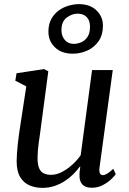

<svg xmlns="http://www.w3.org/2000/svg" viewBox="-20 -898 624 928"><path d="M185 10Q151 10 122.8 -2Q94.5 -14 77.5 -42.2Q60.5 -70.5 60.5 -119Q60.5 -136.5 62 -157.5Q63.5 -178.5 66 -202Q68.5 -225.5 71.8 -249Q75 -272.5 78.5 -294L107 -480.5L54 -508L60 -544L193 -564L213.5 -553.5L178.5 -290Q176 -269 173 -248.2Q170 -227.5 167.2 -207.8Q164.5 -188 163 -169.8Q161.5 -151.5 161.5 -135Q161.5 -102.5 169.2 -84.8Q177 -67 191.8 -60Q206.5 -53 227 -53Q253 -53 279.8 -67Q306.5 -81 330 -102.5Q353.5 -124 370 -148L425 -559.5H525L461 -88Q458.5 -69.5 463 -60.5Q467.5 -51.5 476.5 -51.5Q486 -51.5 497.8 -58.5Q509.5 -65.5 527.5 -82L539.5 -56.5Q535 -49 519 -33.2Q503 -17.5 478.2 -4Q453.5 9.5 423 9.5Q392 9.5 377.2 -7.5Q362.5 -24.5 364.5 -52.5Q364 -54.5 364.2 -59Q364.5 -63.5 365.2 -69.2Q366 -75 366.8 -81Q367.5 -87 368 -92.5L366.5 -93.5Q352 -74 333.5 -55.5Q315 -37 292 -22.2Q269 -7.5 242.5 1.2Q216 10 185 10ZM332 -638.5Q277.5 -638.5 245.8 -669Q214 -699.5 214 -745Q214 -780.5 227.8 -805.8Q241.5 -831 263.5 -847Q285.5 -863 311.5 -870.5Q337.5 -878 361.5 -878Q415.5 -878 446.5 -847.5Q477.5 -817 477.5 -775.5Q477.5 -728.5 456 -698.2Q434.5 -668 401.2 -653.2Q368 -638.5 332 -638.5ZM336.5 -686Q354.5 -686 372.8 -693.8Q391 -701.5 403 -719.8Q415 -738 415 -768.5Q415 -799.5 398.8 -815.8Q382.5 -832 355 -832Q328 -832 302.5 -813Q277 -794 277 -752Q277 -724.5 293 -705.2Q309 -686 336.5 -686Z"/></svg>

Font: Merriweather 24pt
Style: Italic
Weight: 400
Italic angle: -7.8°
Designer: Eben Sorkin
Foundry: Eben Sorkin
Version: Version 2.101